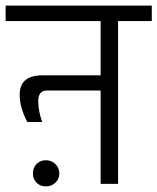

<svg xmlns="http://www.w3.org/2000/svg" viewBox="-40 -654 560 683"><path d="M123 -84C109.7 -84 98.7 -79.5 90 -70.5C81.3 -61.5 77 -50.3 77 -37C77 -23.7 81.3 -12.7 90 -4C98.7 4.7 109.7 9 123 9C136.3 9 147.7 4.7 157 -4C166.3 -12.7 171 -23.7 171 -37C171 -50.3 166.3 -61.5 157 -70.5C147.7 -79.5 136.3 -84 123 -84ZM-20 -634V-579H318V-386H111C57 -386 30 -363 30 -317C30 -287 39 -254.7 57 -220H110C100.7 -246.7 96 -271.7 96 -295C96 -319.7 106.7 -332 128 -332H318V0H380V-579H500V-634Z"/></svg>

Font: Hind Light
Style: Regular
Weight: 300
Designer: Manushi Parikh, Satya Rajpurohit
Foundry: Indian Type Foundry
Version: Version 1.201;PS 1.0;hotconv 1.0.78;makeotf.lib2.5.61930; tt